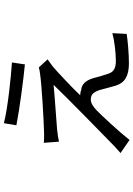

<svg xmlns="http://www.w3.org/2000/svg" viewBox="132 -780 692 996"><g transform="rotate(-90 478.0 -282.0)"><path d="M337 -608 326 -543C405.9 -527 573.2 -505 642 -498.9L652 -566.1C588.1 -570 415.1 -587 337 -608ZM668 -381 626.1 -426.8C619 -424 604 -421.2 592 -420.1C534.1 -411.2 344.8 -400.9 301.8 -399.9C291.9 -399.9 282 -399.1 272 -399.1C258.2 -399.1 244 -399.9 235.1 -400.9L241.1 -322.1C257.1 -326 280.2 -329.2 306.1 -332C352.3 -335.9 490.8 -345.2 535.9 -350.1C458.8 -269.2 289.1 -105.1 215.9 -33C201 -19.2 192.1 -11 182.2 -2.8L250 44C293 -11 377.1 -101.2 404.1 -127.1C423.3 -145.2 440.7 -157 459.9 -157C489 -157 498.9 -138.8 508.9 -111.9C513.8 -92.7 524.9 -50.1 532 -27C546.9 19.9 582 40.8 649.1 40.8C697.1 40.8 770.2 34.1 800.1 29.1L804 -45.1C768.8 -35.2 705.3 -27 659.1 -27C625 -27 603 -36.9 594.1 -65C587 -84.2 576 -121.8 570 -146C560 -177.9 542.3 -204.9 508.2 -207C499.3 -210.9 489 -212 481.9 -212C512.8 -246.1 608 -335.2 632.1 -355.1C641 -361.2 655.9 -372.9 668 -381Z"/></g></svg>

Font: Karasuma Gothic
Style: Regular
Weight: 400
Designer: Rasmus Andersson, Ryoko Nishizuka
Foundry: Genbu
Version: Version 1.00